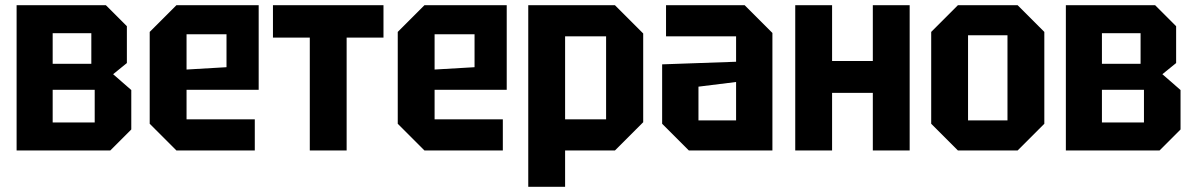

<svg xmlns="http://www.w3.org/2000/svg" viewBox="-20 -580 4602 740"><path d="M44 -560V0H405L486 -81V-233L416 -294L469 -337V-479L388 -560ZM183 -334V-452H332V-334ZM183 -108V-234H345V-108Z M557 -103V-457L660 -560H977V-234H699V-120H962V0H660ZM699 -312 853 -321V-448H699Z M1316 0V-435H1458V-560H1032V-435H1174V0Z M1513 -103V-457L1616 -560H1933V-234H1655V-120H1918V0H1616ZM1655 -312 1809 -321V-448H1655Z M2016 140V-560H2350L2459 -451V-109L2350 0H2158V140ZM2316 -440H2158V-120H2316Z M2532 -103V-332L2817 -342V-440H2547V-560H2850L2957 -453V0H2635ZM2672 -246V-116H2817V-264Z M3045 0V-560H3187V-345H3344V-560H3486V0H3344V-222H3187V0Z M3569 -103V-457L3672 -560H3902L4005 -457V-103L3902 0H3672ZM3711 -116H3863V-444H3711Z M4088 -560V0H4449L4530 -81V-233L4460 -294L4513 -337V-479L4432 -560ZM4227 -334V-452H4376V-334ZM4227 -108V-234H4389V-108Z"/></svg>

Font: Tektur SemiCondensed SemiBold
Style: Regular
Weight: 600
Width: 4
Designer: Adam Jagosz
Foundry: Adam Jagosz
Version: Version 1.005;gftools[0.9.30]